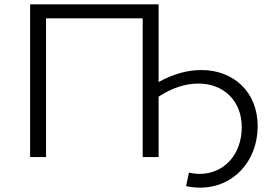

<svg xmlns="http://www.w3.org/2000/svg" viewBox="-20 -720 1244 880"><path d="M191 0V-636H634V0H707V-277C768 -317 829 -337 890 -337C1002 -337 1088 -261 1088 -137C1088 -11 1006 77 895 77C880 77 863 75 846 71L833 133C854 138 876 140 899 140C1046 140 1161 22 1161 -142C1161 -300 1049 -399 903 -399C839 -399 774 -381 707 -344V-700H118V0Z"/></svg>

Font: Malon Grotesk
Style: Regular
Weight: 400
Designer: Julieta Ulanovsky
Foundry: Julieta Ulanovsky
Version: Version 7.200